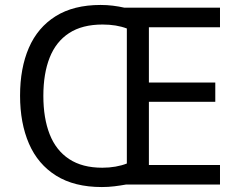

<svg xmlns="http://www.w3.org/2000/svg" viewBox="-20 -745 968 775"><path d="M386 -725Q412 -725 436 -722Q460 -719 482 -714H868V-635H581V-412H849V-334H581V-79H868V0H488Q466 4 441.5 7Q417 10 391 10Q280 10 206.5 -36Q133 -82 97 -165Q61 -248 61 -359Q61 -470 96.5 -552Q132 -634 204.5 -679.5Q277 -725 386 -725ZM394 -646Q312 -646 259 -611.5Q206 -577 180.5 -512.5Q155 -448 155 -358Q155 -268 180.5 -203Q206 -138 259 -103Q312 -68 393 -68Q421 -68 446.5 -72.5Q472 -77 492 -85V-630Q471 -638 446.5 -642Q422 -646 394 -646Z"/></svg>

Font: Noto Sans Canadian Aboriginal
Style: Regular
Weight: 400
Designer: Monotype Design Team, Typotheque's Kevin King
Foundry: Monotype Imaging Inc.
Version: Version 2.002